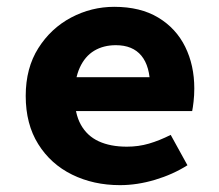

<svg xmlns="http://www.w3.org/2000/svg" viewBox="-20 -528 640 560"><path d="M330 12Q252.7 12 190.3 -18.7Q127.9 -49.4 91.5 -107.7Q55 -165.9 55 -248.3Q55 -329.5 91.8 -387.6Q128.6 -445.7 187.6 -476.9Q246.7 -508.1 313.1 -508.1Q389.6 -508.1 441.6 -476.7Q493.7 -445.3 520.2 -391.4Q546.7 -337.6 546.7 -270Q546.7 -250.2 544.6 -231.8Q542.5 -213.4 540.5 -204.1H164.1V-302.8H441L417.8 -274.7Q417.8 -334.7 392.4 -365.5Q367 -396.2 318 -396.2Q281.7 -396.2 254.7 -380Q227.7 -363.7 212.7 -330.8Q197.6 -297.8 197.6 -248.3Q197.6 -196.9 215.8 -164.3Q233.9 -131.6 267.9 -115.9Q301.9 -100.2 350.1 -100.2Q384 -100.2 414.4 -109.1Q444.9 -118 477.9 -134.6L526.7 -46Q484.2 -19.1 432.3 -3.6Q380.3 12 330 12Z"/></svg>

Font: Source Code Pro ExtraLight
Style: Regular
Weight: 200
Monospace: yes
Designer: Paul D. Hunt, Teo Tuominen
Foundry: Adobe
Version: Version 1.026;hotconv 1.1.0;makeotfexe 2.6.0